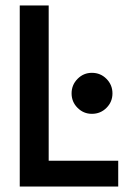

<svg xmlns="http://www.w3.org/2000/svg" viewBox="-20 -680 508 700"><path d="M52 -660H157.5V-94H411V0H52ZM315 -265Q284.5 -265 262.8 -286.8Q241 -308.5 241 -339.5Q241 -370.5 262.8 -392.5Q284.5 -414.5 315 -414.5Q346.5 -414.5 368.2 -392.5Q390 -370.5 390 -339.5Q390 -308.5 368.2 -286.8Q346.5 -265 315 -265Z"/></svg>

Font: League Spartan Medium
Style: Regular
Weight: 500
Foundry: The League of Moveable Type
Version: Version 2.002